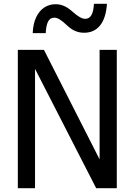

<svg xmlns="http://www.w3.org/2000/svg" viewBox="-20 -989 707 1009"><path d="M542 -969.2Q537.1 -894 506.1 -855.5Q475.1 -816.9 421.9 -816.9Q397 -816.9 375.2 -826.2Q353.5 -835.4 333 -855Q309.6 -877 294.4 -886.5Q279.3 -896 265.1 -896Q242.7 -896 232.4 -875.2Q222.2 -854.5 220.2 -814.9H151.9Q153.8 -863.8 169.9 -897.9Q186 -932.1 212.4 -949.5Q238.8 -966.8 271.5 -966.8Q295.9 -966.8 316.9 -957.5Q337.9 -948.2 359.4 -929.2Q380.9 -909.7 397.7 -899.9Q414.6 -890.1 428.2 -890.1Q470.2 -890.1 473.6 -969.2ZM593.8 0H485.4L164.1 -627V0H73.7V-727.1H210.9L503.4 -151.4V-727.1H593.8Z"/></svg>

Font: SG Kara Bold
Style: Regular
Weight: 400
Designer: Damoon Khanjanzadeh
Version: Version 1.000